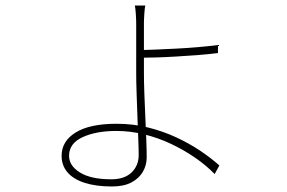

<svg xmlns="http://www.w3.org/2000/svg" viewBox="-20 -627 1040 695"><path d="M506 -607Q504 -600 502.5 -578Q501 -556 501 -542Q501 -525 501 -495Q501 -465 501 -430Q501 -395 501 -364Q501 -331 502.5 -289Q504 -247 506 -204Q508 -161 509.5 -122.5Q511 -84 511 -57Q511 -29 497 -5Q483 19 455.5 33.5Q428 48 385 48Q328 48 287 35Q246 22 224.5 -3Q203 -28 203 -63Q203 -116 254 -147.5Q305 -179 402 -179Q462 -179 516 -165.5Q570 -152 617.5 -130Q665 -108 704.5 -81.5Q744 -55 774 -28L757 3Q727 -28 686.5 -56Q646 -84 599.5 -106Q553 -128 502.5 -140.5Q452 -153 401 -153Q328 -153 279 -130.5Q230 -108 230 -63Q230 -27 269.5 -2.5Q309 22 383 22Q431 22 456.5 -3Q482 -28 482 -65Q482 -88 480.5 -124.5Q479 -161 477.5 -204Q476 -247 474.5 -289Q473 -331 473 -364Q473 -386 473 -421.5Q473 -457 473 -491Q473 -525 473 -542Q473 -557 471.5 -578.5Q470 -600 468 -607ZM484 -446Q507 -446 542 -447.5Q577 -449 617.5 -451Q658 -453 698 -456.5Q738 -460 769 -464V-435Q739 -431 699.5 -428Q660 -425 619.5 -422.5Q579 -420 543.5 -419Q508 -418 484 -418Z"/></svg>

Font: Noto Sans SC Thin Thin
Style: Regular
Weight: 250
Version: Version 2.004-H2;hotconv 1.0.118;makeotfexe 2.5.65603